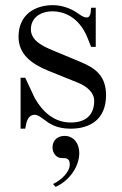

<svg xmlns="http://www.w3.org/2000/svg" viewBox="-20 -488 474 746"><path d="M184 85C184 104 197 126 219 126C230 126 237 126 243 130C249.8 134.5 251 142 251 152C251 179 220 211 186 227L196 238C241 219 288 167 288 106C288 69 266 40 231 40C205 40 184 56 184 85ZM52 -345C52 -276 104 -239 168 -213L282 -167C317 -153 346 -129 346 -96C346 -46 318 -12 255 -12C190 -12 145 -54 115 -107L78 -186H60V12H78L82 -8C87 -28 96 -42 115 -42C126 -42 137 -34 149 -25C170 -9 198 12 254 12C330 12 392 -24 392 -118C392 -190 354 -222 296 -246L188 -291C144 -309 100 -331 100 -374C100 -419 137 -444 185 -444C223 -444 286 -426 320 -341L334 -306H352V-458H334L332 -438C330 -427 326 -420 316 -420C308 -420 298 -425 283 -436C265 -449 229 -468 186 -468C114 -468 52 -430 52 -345Z"/></svg>

Font: Old Standard
Style: Regular
Weight: 400
Designer: Alexey Kryukov <alexios@thessalonica.org.ru>
Version: Version 2.0